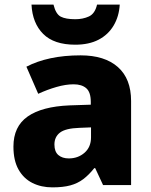

<svg xmlns="http://www.w3.org/2000/svg" viewBox="-20 -799 653 829"><path d="M328 -560Q432 -560 489 -509.5Q546 -459 546 -363V0H425L391 -73H387Q364 -44 339.5 -25.5Q315 -7 283.5 1.5Q252 10 206 10Q158 10 120 -9Q82 -28 60 -67Q38 -106 38 -166Q38 -253 99.5 -296Q161 -339 280 -344L372 -347V-359Q372 -401 352.5 -418Q333 -435 298 -435Q264 -435 224 -423.5Q184 -412 145 -394L94 -511Q140 -535 198.5 -547.5Q257 -560 328 -560ZM323 -247Q263 -245 239 -226.5Q215 -208 215 -175Q215 -144 232 -129.5Q249 -115 277 -115Q317 -115 345 -139.5Q373 -164 373 -206V-249ZM497 -779Q494 -728 470.5 -688.5Q447 -649 405.5 -627.5Q364 -606 305 -606Q213 -606 166.5 -652.5Q120 -699 116 -779H211Q221 -738 242.5 -727Q264 -716 305 -716Q338 -716 364 -728Q390 -740 399 -779Z"/></svg>

Font: Noto Sans Oriya ExtraBold
Style: Regular
Weight: 800
Version: Version 2.003